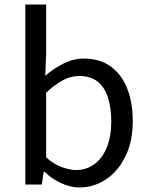

<svg xmlns="http://www.w3.org/2000/svg" viewBox="-20 -816 658 849"><path d="M331 13Q294 13 253 -5Q212 -23 177 -56H173L165 0H92V-796H184V-578L180 -481Q217 -513 261 -535Q305 -557 351 -557Q421 -557 469 -522.5Q517 -488 542 -426Q567 -364 567 -280Q567 -188 533.5 -122Q500 -56 446.5 -21.5Q393 13 331 13ZM316 -64Q361 -64 396.5 -89.5Q432 -115 452 -163.5Q472 -212 472 -279Q472 -339 457.5 -384.5Q443 -430 412 -455Q381 -480 328 -480Q294 -480 258 -461Q222 -442 184 -406V-120Q219 -89 254.5 -76.5Q290 -64 316 -64Z"/></svg>

Font: Noto Sans TC
Style: Regular
Weight: 400
Designer: Ryoko NISHIZUKA  (kana, bopomofo & ideographs); Paul D. Hunt (Latin, Greek & Cyrillic); Sandoll Communications , Soo-you
Foundry: Adobe
Version: Version 2.004-H2;hotconv 1.0.118;makeotfexe 2.5.65603